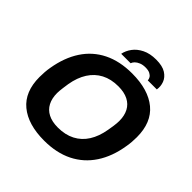

<svg xmlns="http://www.w3.org/2000/svg" viewBox="-225 -1051 1242 1242"><g transform="rotate(45 396.5 -430.0)"><path d="M362.9 12Q215.3 12 133 -55.9Q50.8 -123.9 50.8 -257.7Q50.8 -281.1 52.5 -304Q54.2 -326.9 58.2 -349.3Q76.7 -459.4 127.9 -537.6Q179.1 -615.7 262.2 -657.1Q345.3 -698.4 458.5 -698.4Q607.1 -698.4 689.4 -630.4Q771.7 -562.3 771.7 -428Q771.7 -406.5 770 -384.5Q768.4 -362.5 764.4 -340.3Q746.8 -229.4 694.8 -150.4Q642.9 -71.5 559.3 -29.7Q475.7 12 362.9 12ZM365.5 -110.7Q433 -110.7 482.7 -136.6Q532.4 -162.5 563.3 -211.4Q594.1 -260.3 606 -330Q610.7 -355.7 612.9 -372.3Q615.1 -388.9 616.1 -400.3Q617.1 -411.8 617.1 -421.7Q617.1 -470.2 598.9 -504.9Q580.7 -539.7 544.3 -558.1Q507.9 -576.5 454.4 -576.5Q387.6 -576.5 338.3 -550.6Q289 -524.7 257.9 -475.8Q226.8 -426.9 214.9 -357.2Q211 -331.5 208.8 -314.5Q206.6 -297.6 205.6 -286.5Q204.6 -275.4 204.6 -265.3Q204.6 -217 222.7 -182.3Q240.7 -147.6 276.7 -129.2Q312.7 -110.7 365.5 -110.7ZM318.3 -737.9Q324.8 -771.3 347.2 -801.8Q369.7 -832.3 409.3 -852Q449 -871.7 505.1 -871.7Q563.1 -871.7 595 -851.3Q626.9 -830.8 638.2 -800.2Q649.5 -769.5 644.3 -737.9H561.5Q561.5 -748.9 555.1 -760Q548.7 -771.1 533.6 -779.1Q518.4 -787.1 491.9 -787.1Q467.3 -787.1 448.8 -779.4Q430.2 -771.7 419.2 -760.7Q408.3 -749.7 404.6 -737.9Z"/></g></svg>

Font: Archivo Variable SemiBold
Style: Italic
Weight: 600
Italic angle: -10°
Designer: Hector Gatti
Foundry: Omnibus-Type
Version: Version 2.001